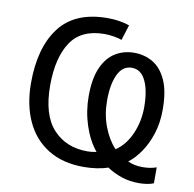

<svg xmlns="http://www.w3.org/2000/svg" viewBox="-84 -810 947 936"><g transform="rotate(10 389.5 -342.0)"><path d="M716 -331Q716 -266 698.5 -212Q681 -158 653.5 -118Q626 -78 594 -54Q609 -47 627 -43Q645 -39 668 -39Q706 -39 736 -50V29Q722 35 702.5 38Q683 41 663 41Q617 41 578 28Q539 15 504 -8Q479 1 447.5 5.5Q416 10 384 10Q280 10 207.5 -35Q135 -80 98 -161Q61 -242 61 -349Q61 -525 137.5 -625Q214 -725 375 -725Q407 -725 436 -720Q465 -715 483 -708L459 -632Q447 -637 422 -641.5Q397 -646 374 -646Q258 -646 206.5 -568Q155 -490 155 -353Q155 -208 219 -138Q283 -68 389 -68Q412 -68 434 -73Q394 -122 371.5 -191Q349 -260 349 -335Q349 -421 373 -475.5Q397 -530 438.5 -555.5Q480 -581 532 -581Q583 -581 624.5 -556.5Q666 -532 691 -477.5Q716 -423 716 -331ZM625 -328Q625 -410 601.5 -458.5Q578 -507 533 -507Q487 -507 464 -458Q441 -409 441 -330Q441 -259 464 -199.5Q487 -140 523 -102Q571 -134 598 -195.5Q625 -257 625 -328Z"/></g></svg>

Font: Go Noto Kurrent-Regular
Style: Regular
Weight: 400
Designer: Monotype Design Team
Foundry: Monotype Imaging Inc.
Version: Version 2.012; ttfautohint (v1.8.4.7-5d5b)